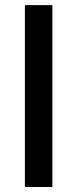

<svg xmlns="http://www.w3.org/2000/svg" viewBox="-20 -748 309 768"><path d="M189.5 -727.5V0H79.6V-727.5Z"/></svg>

Font: Inter V
Style: Weight 500 Optical size 14.0
Weight: 500
Designer: Rasmus Andersson
Foundry: rsms
Version: Version 4.000;git-4fc901f